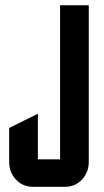

<svg xmlns="http://www.w3.org/2000/svg" viewBox="-20 -715 400 735"><path d="M319.8 -694.8V-95.2Q319.8 -55.2 293.5 -27.3Q267.6 0 230 0H105Q67.4 0 41.5 -27.3Q15.1 -55.2 15.1 -95.2V-225.1L125 -279.8V-105H210V-694.8Z"/></svg>

Font: Horta
Style: Regular
Weight: 600
Width: 3
Version: Version 0.11